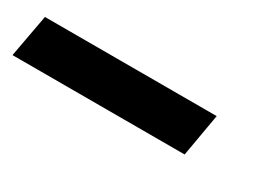

<svg xmlns="http://www.w3.org/2000/svg" viewBox="-52 -118 586 425"><g transform="rotate(30 241.5 94.5)"><path d="M-34 149H406L425 40H-14Z"/></g></svg>

Font: Fixel Display ExtraBold
Style: Italic
Weight: 800
Italic angle: -10°
Designer: AlfaBravo + MacPaw
Foundry: Kyrylo Tkachov, Marchela Mozhyna, Serhii Makarenko, Maria Weinstein, Zakhar Kryvoshyya
Version: Version 1.210;Glyphs 3.2 (3217)